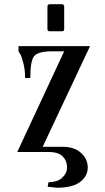

<svg xmlns="http://www.w3.org/2000/svg" viewBox="-20 -718 497 907"><path d="M213.9 -570.3H273.4C279.9 -570.3 283.2 -573.6 283.2 -580.1V-687.5C283.2 -690.1 282.2 -692.5 280.3 -694.8C278.3 -697.1 276 -698.2 273.4 -698.2H213.9C211.3 -698.2 209 -697.1 207 -694.8C205.1 -692.5 204.1 -690.1 204.1 -687.5V-580.1C204.1 -573.6 207.4 -570.3 213.9 -570.3ZM205.1 164.1 249 168.9C297.9 168.9 334.3 159.8 358.4 141.6C382.5 123.4 394.5 100.6 394.5 73.2C394.5 46.5 384 23.6 362.8 4.4C341.6 -14.8 313.2 -24.4 277.3 -24.4H181.6L405.3 -500H67.4V-475.6L75.2 -462.9C80.4 -454.4 85.6 -439.6 90.8 -418.5C96 -397.3 98.6 -374.3 98.6 -349.6H123C123 -403.6 129.2 -438.2 141.6 -453.1C154 -468.1 182.3 -475.6 226.6 -475.6H283.2L61.5 0H209C240.9 0 263.5 7.2 276.9 21.5C290.2 35.8 296.9 52.7 296.9 72.3C296.9 90.5 289.4 106.8 274.4 121.1C259.4 135.4 237.6 142.6 209 142.6Z"/></svg>

Font: TriodPostnaja
Style: Medium
Weight: 500
Version: 20110805; ttfautohint (v0.96) -l 8 -r 50 -G 200 -x 14 -w "G"